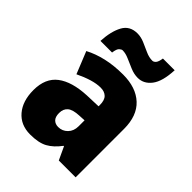

<svg xmlns="http://www.w3.org/2000/svg" viewBox="-220 -889 1017 1017"><g transform="rotate(45 288.0 -381.0)"><path d="M310 -563Q407 -563 462 -512Q517 -461 517 -363V0H391L357 -73H354Q322 -30 285.5 -10Q249 10 186 10Q115 10 73.5 -38.5Q32 -87 32 -169Q32 -258 88.5 -301Q145 -344 252 -349L337 -352V-362Q337 -398 320.5 -414Q304 -430 275 -430Q245 -430 209 -419Q173 -408 134 -389L84 -513Q129 -537 185.5 -550Q242 -563 310 -563ZM299 -245Q253 -243 233.5 -226.5Q214 -210 214 -179Q214 -150 227.5 -136.5Q241 -123 263 -123Q294 -123 315.5 -145Q337 -167 337 -202V-247ZM99 -604Q103 -679 128 -725Q153 -771 210 -771Q236 -771 263 -759.5Q290 -748 316 -736Q342 -724 367 -724Q377 -724 386 -734Q395 -744 399 -772H487Q483 -685 452.5 -645Q422 -605 377 -605Q349 -605 320.5 -617Q292 -629 266 -640.5Q240 -652 218 -652Q210 -652 200 -643Q190 -634 186 -604Z"/></g></svg>

Font: Noto Sans Gurmukhi UI SemiCondensed Black
Style: Regular
Weight: 900
Width: 4
Designer: Jelle Bosma - Monotype Design Team
Foundry: Monotype Imaging Inc.
Version: Version 2.004; ttfautohint (v1.8.4.7-5d5b)